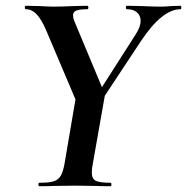

<svg xmlns="http://www.w3.org/2000/svg" viewBox="-20 -645 648 665"><path d="M294 -282 450 -526Q467 -552 467 -573Q467 -591 454.5 -602Q442 -613 420 -613Q416 -613 416 -619Q416 -625 420 -625L469 -624Q513 -622 538 -622Q553 -622 573 -624L605 -625Q608 -625 608 -619Q608 -613 605 -613Q542 -613 469 -504L311 -265ZM117 -12Q150 -12 166 -17Q182 -22 190.5 -36.5Q199 -51 204 -81L243 -310L344 -319L302 -81Q298 -62 298 -47Q298 -26 311.5 -19Q325 -12 363 -12Q366 -12 366 -6Q366 0 363 0Q331 0 313 -1L241 -2L167 -1Q149 0 117 0Q113 0 113 -6Q113 -12 117 -12ZM70 -613Q66 -613 66 -619Q66 -625 70 -625L117 -624Q151 -622 167 -622Q190 -622 236 -624L282 -625Q286 -625 286 -619Q286 -613 282 -613Q256 -613 244.5 -608.5Q233 -604 233 -592Q233 -582 237 -573L344 -317L254 -271L139 -542Q123 -579 106.5 -596Q90 -613 70 -613Z"/></svg>

Font: Cormorant Garamond
Style: Bold Italic
Weight: 700
Italic angle: -10°
Designer: Christian Thalmann (Catharsis Fonts)
Foundry: Catharsis Fonts
Version: Version 4.000